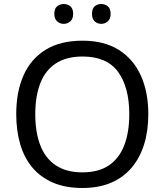

<svg xmlns="http://www.w3.org/2000/svg" viewBox="-20 -928 821 958"><path d="M720 -358Q720 -275 699 -207.5Q678 -140 636.5 -91Q595 -42 533.5 -16Q472 10 391 10Q307 10 245 -16.5Q183 -43 142 -91.5Q101 -140 81 -208Q61 -276 61 -359Q61 -469 97 -551Q133 -633 206.5 -679Q280 -725 392 -725Q499 -725 572 -679.5Q645 -634 682.5 -551.5Q720 -469 720 -358ZM156 -358Q156 -268 181 -203Q206 -138 258.5 -103Q311 -68 391 -68Q472 -68 523.5 -103Q575 -138 600 -203Q625 -268 625 -358Q625 -493 569 -569.5Q513 -646 392 -646Q311 -646 258.5 -611.5Q206 -577 181 -512.5Q156 -448 156 -358ZM251 -859Q251 -885 265 -896.5Q279 -908 298 -908Q317 -908 331 -896.5Q345 -885 345 -859Q345 -834 331 -821.5Q317 -809 298 -809Q279 -809 265 -821.5Q251 -834 251 -859ZM439 -859Q439 -885 452.5 -896.5Q466 -908 485 -908Q504 -908 518 -896.5Q532 -885 532 -859Q532 -834 518 -821.5Q504 -809 485 -809Q466 -809 452.5 -821.5Q439 -834 439 -859Z"/></svg>

Font: Noto Sans Myanmar
Style: Regular
Weight: 400
Designer: Monotype Design Team
Foundry: Monotype Imaging Inc.
Version: Version 2.107